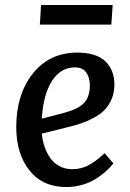

<svg xmlns="http://www.w3.org/2000/svg" viewBox="-20 -733 521 767"><path d="M144 -712.9H430.2L424.8 -634.8H139.2ZM289.1 -522.9Q363.8 -522.9 400.4 -488.5Q437 -454.1 437 -394Q437 -362.3 425.5 -336.2Q414.1 -310.1 397 -293Q379.9 -275.9 353.8 -262Q327.6 -248 304.2 -240.2Q280.8 -232.4 251 -225.1L147 -199.2Q149.4 -172.9 157.5 -148.7Q165.5 -124.5 179.7 -103.3Q193.8 -82 216.8 -69.6Q239.7 -57.1 269 -57.1Q290 -57.1 309.3 -63Q328.6 -68.8 345.9 -80.1Q363.3 -91.3 373.5 -99.6Q383.8 -107.9 397.9 -121.1L433.1 -80.1Q421.9 -66.4 407.5 -52.7Q393.1 -39.1 369.4 -22.7Q345.7 -6.3 313.2 3.9Q280.8 14.2 245.1 14.2Q150.4 14.2 97.7 -52.2Q44.9 -118.7 44.9 -225.1Q44.9 -356.4 111.6 -439.7Q178.2 -522.9 289.1 -522.9ZM338.9 -392.1Q338.9 -423.8 324.2 -443.8Q309.6 -463.9 279.8 -463.9Q222.7 -463.9 187.7 -409.7Q152.8 -355.5 147 -258.8L235.8 -282.2Q290.5 -296.4 314.7 -320.8Q338.9 -345.2 338.9 -392.1Z"/></svg>

Font: Literata Book Medium
Style: Italic
Weight: 500
Italic angle: -3°
Designer: Latin by Veronika Burian and Jose Scaglione. Greek by Irene Vlachou. Cyrillic by Vera Evstafieva
Foundry: TypeTogether
Version: Version 1.003;PS 001.003;hotconv 1.0.88;makeotf.lib2.5.64775